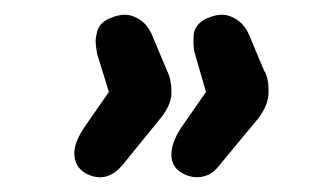

<svg xmlns="http://www.w3.org/2000/svg" viewBox="-20 -376 447 261"><path d="M112 -333Q110 -325 110 -319Q110 -315 112 -303L128 -251L94 -202Q81 -182 81 -168Q81 -149 97 -140Q107 -135 116 -135Q132 -135 146 -151L198 -215Q212 -232 213 -248V-253Q213 -268 207 -280L186 -330Q178 -347 163 -353Q157 -356 149 -356Q141 -356 129 -351Q115 -345 112 -333ZM229 -140Q242 -133 256 -136Q269 -139 278 -151L331 -215Q344 -232 345 -248V-255Q345 -270 339 -280L318 -330Q310 -347 295 -353Q289 -356 281 -356Q273 -356 261 -351Q248 -345 244 -333Q243 -329 243 -320Q243 -309 245 -303L260 -251L226 -202Q213 -182 213 -166Q213 -148 229 -140Z"/></svg>

Font: Sangu Suruhee
Style: Regular
Weight: 400
Designer: Hasan Shazil
Foundry: Thaana Type Foundry
Version: Version 1.010